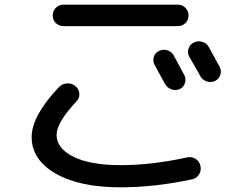

<svg xmlns="http://www.w3.org/2000/svg" viewBox="-20 -760 1040 820"><path d="M721.7 -523.4Q736.3 -496.1 766.6 -440.4Q775.4 -423.8 770 -405.8Q764.6 -387.7 748 -379.9Q732.4 -372.1 713.9 -377.9Q695.3 -383.8 685.5 -400.4Q677.7 -414.1 663.1 -440.9Q648.4 -467.8 640.6 -482.4Q631.8 -498 636.7 -516.1Q641.6 -534.2 658.2 -542Q674.8 -550.8 693.8 -545.4Q712.9 -540 721.7 -523.4ZM835 -435.5Q828.1 -449.2 812 -476.6Q795.9 -503.9 789.1 -516.6Q779.3 -533.2 784.7 -551.3Q790 -569.3 807.1 -578.1Q824.2 -586.9 843.3 -581.5Q862.3 -576.2 872.1 -558.6Q887.7 -530.3 918 -474.6Q926.8 -459 920.9 -440.4Q915 -421.9 897.9 -414.1Q880.9 -406.2 862.3 -412.6Q843.8 -418.9 835 -435.5ZM739.3 -740.2Q757.8 -740.2 771.5 -727.1Q785.2 -713.9 785.2 -693.8Q785.2 -673.8 771.5 -661.1Q757.8 -648.4 739.3 -648.4H251Q232.4 -648.4 218.8 -661.1Q205.1 -673.8 205.1 -693.8Q205.1 -713.9 218.8 -727.1Q232.4 -740.2 251 -740.2ZM495.1 40Q319.3 40 217.3 -19Q115.2 -78.1 115.2 -174.8Q115.2 -264.6 231.4 -387.7Q245.1 -402.3 266.1 -403.8Q287.1 -405.3 302.7 -391.6Q317.4 -379.9 318.8 -360.4Q320.3 -340.8 306.6 -327.1Q221.7 -236.3 221.7 -184.6Q221.7 -126 293.9 -90.3Q366.2 -54.7 495.1 -54.7Q629.9 -54.7 779.3 -87.9Q797.9 -91.8 814.5 -82Q831.1 -72.3 835.9 -52.2Q840.8 -32.2 830.1 -15.1Q819.3 2 799.8 5.9Q641.6 40 495.1 40Z"/></svg>

Font: Rounded Mgen+ 1m medium
Style: Regular
Weight: 500
Designer: [Source Han Sans]
Ryoko NISHIZUKA  (kana & ideographs); Paul D. Hunt (Latin, Greek & Cyrillic); Wenlong ZHANG  (bopomofo
Version: Version 1.059.20150602